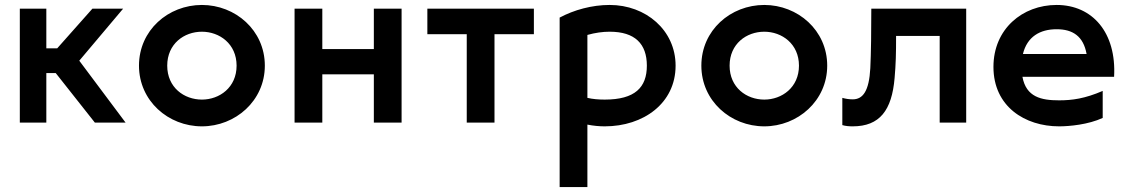

<svg xmlns="http://www.w3.org/2000/svg" viewBox="-20 -495 4570 775"><path d="M60 -460V0H167V-200H205L363 0H487L300 -250L477 -460H353L211 -300H167V-460Z M795 15C930 15 1049 -88 1049 -230C1049 -373 930 -475 795 -475C659 -475 541 -373 541 -230C541 -88 659 15 795 15ZM655 -230C655 -318 723 -367 795 -367C866 -367 935 -318 935 -230C935 -142 866 -93 795 -93C723 -93 655 -142 655 -230Z M1169 -460V0H1281V-195H1489V0H1601V-460H1489V-297H1281V-460Z M1705 -460V-357H1864V0H1976V-357H2135V-460Z M2239 -424V260H2351V8C2376 13 2400 15 2421 15C2577 15 2707 -78 2707 -230C2707 -373 2587 -475 2441 -475C2369 -475 2297 -455 2239 -424ZM2351 -100V-354C2383 -363 2413 -367 2441 -367C2543 -367 2591 -318 2591 -230C2591 -142 2543 -93 2421 -93C2396 -93 2372 -95 2351 -100Z M3065 15C3200 15 3319 -88 3319 -230C3319 -373 3200 -475 3065 -475C2929 -475 2811 -373 2811 -230C2811 -88 2929 15 3065 15ZM2925 -230C2925 -318 2993 -367 3065 -367C3136 -367 3205 -318 3205 -230C3205 -142 3136 -93 3065 -93C2993 -93 2925 -142 2925 -230Z M3880 0V-460H3497C3497 -373 3496 -280 3493 -220C3488 -127 3463 -94 3422 -94C3408 -94 3394 -96 3380 -100V10C3394 14 3408 15 3422 15C3531 15 3580 -50 3591 -180C3596 -237 3597 -277 3597 -350H3773V0Z M3990 -225C3990 -65 4117 15 4255 15C4296 15 4373 8 4431 -19V-128C4359 -97 4308 -90 4255 -90C4183 -90 4122 -103 4107 -185H4477C4487 -363 4390 -475 4245 -475C4107 -475 3990 -378 3990 -225ZM4109 -277C4126 -347 4178 -377 4245 -377C4310 -377 4353 -349 4366 -277Z"/></svg>

Font: KT Kiyosuna Sans Bold
Style: Regular
Weight: 700
Designer: [Zen Kaku Gothic] Yoshimichi Ohira
Version: Version 1.010;Glyphs 3.1.2 (3151)